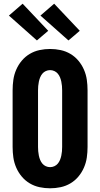

<svg xmlns="http://www.w3.org/2000/svg" viewBox="-20 -1007 540 1035"><path d="M250 8Q221 8 193 2Q165 -4 140.5 -18.5Q116 -33 97.5 -55Q79 -77 67.5 -103.5Q56 -130 52 -158Q48 -186 48 -215V-520Q48 -549 52 -577Q56 -605 67.5 -631.5Q79 -658 97.5 -680Q116 -702 140.5 -716.5Q165 -731 193 -737Q221 -743 250 -743Q279 -743 307 -737Q335 -731 359.5 -716.5Q384 -702 402.5 -680Q421 -658 432.5 -631.5Q444 -605 448 -577Q452 -549 452 -520V-215Q452 -186 448 -158Q444 -130 432.5 -103.5Q421 -77 402.5 -55Q384 -33 359.5 -18.5Q335 -4 307 2Q279 8 250 8ZM250 -106Q262 -106 273 -111Q284 -116 291.5 -125Q299 -134 303.5 -145Q308 -156 310.5 -168Q313 -180 314 -191.5Q315 -203 315 -215V-520Q315 -532 314 -543.5Q313 -555 310.5 -567Q308 -579 303.5 -590Q299 -601 291.5 -610Q284 -619 273 -624Q262 -629 250 -629Q238 -629 227 -624Q216 -619 208.5 -610Q201 -601 196.5 -590Q192 -579 189.5 -567Q187 -555 186 -543.5Q185 -532 185 -520V-215Q185 -203 186 -191.5Q187 -180 189.5 -168Q192 -156 196.5 -145Q201 -134 208.5 -125Q216 -116 227 -111Q238 -106 250 -106ZM349 -789 198 -923 272 -987 410 -841 375 -811ZM179 -789 28 -923 102 -987 240 -841Z"/></svg>

Font: Iosevka SS04 Heavy
Style: Regular
Weight: 900
Monospace: yes
Designer: Belleve Invis
Foundry: Belleve Invis
Version: Version 19.0.0; ttfautohint (v1.8.4)